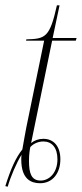

<svg xmlns="http://www.w3.org/2000/svg" viewBox="-49 -679 308 722"><path d="M-29 21 -20 23C-10 -13 14 -69 32 -97C31 -90 31 -84 31 -79C31 -3 70 10 102 10C149 10 178 -28 178 -80C178 -130 152 -157 114 -157C96 -157 80 -151 68 -141L147 -526H236L239 -536H149L175 -659H165C138 -537 121 -533 50 -531L49 -526H117L50 -200C44 -169 40 -145 35 -117C11 -87 -8 -46 -29 21ZM104 0C69 0 60 -27 60 -74C60 -98 63 -117 65 -126C77 -139 95 -147 114 -147C146 -147 167 -124 167 -80C167 -28 135 0 104 0Z"/></svg>

Font: Noto Serif Display Condensed Thin
Style: Italic
Weight: 100
Width: 3
Italic angle: -12°
Designer: Monotype Design Team
Foundry: Monotype Imaging Inc.
Version: Version 2.009